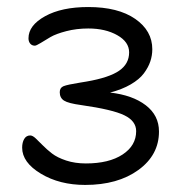

<svg xmlns="http://www.w3.org/2000/svg" viewBox="-20 -499 527 546"><path d="M222.2 26.9Q149.4 26.9 96.2 -5.1Q43 -37.1 43 -79.1Q43 -93.8 48.8 -103.8Q54.7 -113.8 65.9 -113.8Q72.8 -113.8 81.5 -105.5Q90.3 -97.2 101.6 -85.7Q112.8 -74.2 127.9 -62.5Q143.1 -50.8 168.2 -42.5Q193.4 -34.2 224.1 -34.2Q290 -34.2 328.6 -59.6Q367.2 -85 367.2 -126Q367.2 -154.8 333.7 -171.1Q300.3 -187.5 210.9 -200.2Q174.3 -205.1 162.1 -212.9Q149.9 -220.7 149.9 -236.8Q149.9 -249.5 160.6 -253.9Q171.4 -258.3 208.5 -264.2Q219.7 -266.1 226.1 -267.1Q290.5 -278.3 318.8 -297.9Q347.2 -317.4 347.2 -350.1Q347.2 -379.9 313.5 -398.9Q279.8 -418 231 -418Q197.8 -418 168.5 -410.4Q139.2 -402.8 123.5 -393.6Q107.9 -384.3 95.5 -376.7Q83 -369.1 79.1 -369.1Q70.8 -369.1 65.9 -375Q61 -380.9 61 -390.1Q61 -426.8 108.2 -452.9Q155.3 -479 231 -479Q315.9 -479 364.5 -445.3Q413.1 -411.6 413.1 -358.9Q413.1 -341.3 407.5 -324.5Q401.9 -307.6 389.2 -290.5Q376.5 -273.4 351.8 -259Q327.1 -244.6 293 -235.8Q356.9 -228.5 394.5 -199.7Q432.1 -170.9 432.1 -125Q432.1 -58.1 373.5 -15.6Q314.9 26.9 222.2 26.9Z"/></svg>

Font: Shantell Sans Bouncy
Style: Regular
Weight: 300
Designer: Stephen Nixon, Anya Danilova, Shantell Martin
Foundry: Arrow Type
Version: Version 1.006;[9816181b4]